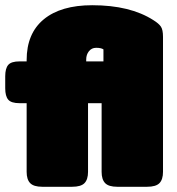

<svg xmlns="http://www.w3.org/2000/svg" viewBox="-25 -715 679 735"><path d="M77 -57V-320H50Q18 -320 6.5 -333.5Q-5 -347 -5 -377V-423Q-5 -453 6.5 -466.5Q18 -480 50 -480H77V-485Q77 -587 142.5 -641Q208 -695 328 -695Q473 -695 562 -638Q583 -625 591 -613Q599 -601 599 -574V-57Q599 -28 585.5 -14Q572 0 538 0H424Q391 0 377.5 -14Q364 -28 364 -57V-320H312V-57Q312 -28 298.5 -14Q285 0 251 0H137Q104 0 90.5 -14Q77 -28 77 -57ZM371 -480V-526Q362 -532 343 -532Q326 -532 315.5 -519Q305 -506 305 -487V-480Z"/></svg>

Font: Mitr
Style: Bold
Weight: 700
Designer: Thanarat Vachiruckul
Foundry: Cadson Demak
Version: Version 1.002